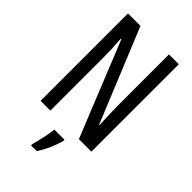

<svg xmlns="http://www.w3.org/2000/svg" viewBox="-278 -801 1109 1109"><g transform="rotate(45 277.0 -246.5)"><path d="M485 0V-714H405V-286Q405 -258 406.5 -221.5Q408 -185 410 -141H407L172 -714H70V0H150V-438Q150 -500 144 -582H148L383 0ZM327 61H244Q241 91 231 137Q221 183 213 210V221H260Q303 155 327 71Z"/></g></svg>

Font: Noto Sans Display Condensed
Style: Regular
Weight: 400
Width: 3
Designer: Monotype Design Team
Foundry: Monotype Imaging Inc.
Version: Version 1.900